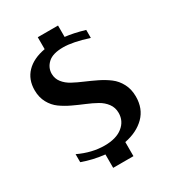

<svg xmlns="http://www.w3.org/2000/svg" viewBox="-178 -753 843 933"><g transform="rotate(-30 243.5 -286.5)"><path d="M180.2 -652.8H293.9V-588.9Q339.8 -584 401.9 -565.9V-521Q315.4 -548.8 262.2 -548.8Q203.6 -548.8 176.8 -524.2Q149.9 -499.5 149.9 -464.8Q149.9 -437.5 166.5 -416.3Q183.1 -395 209.5 -380.9Q235.8 -366.7 267.6 -353.3Q299.3 -339.8 331.3 -324.2Q363.3 -308.6 389.6 -288.8Q416 -269 432.6 -237.5Q449.2 -206.1 449.2 -165Q449.2 -97.2 406.7 -54.9Q364.3 -12.7 293.9 1V80.1H180.2V4.9Q113.8 -2.4 55.2 -23.9V-68.8Q128.4 -34.2 199.2 -34.2Q264.2 -34.2 300.5 -63.2Q336.9 -92.3 336.9 -138.2Q336.9 -168 320.3 -190.4Q303.7 -212.9 277.6 -227.5Q251.5 -242.2 219.5 -255.4Q187.5 -268.6 155.5 -283.7Q123.5 -298.8 97.4 -317.6Q71.3 -336.4 54.7 -366.9Q38.1 -397.5 38.1 -437Q38.1 -497.1 75.2 -535.4Q112.3 -573.7 180.2 -585.9Z"/></g></svg>

Font: Wesal
Style: Regular
Weight: 500
Designer: Ahmed zaza
Foundry: Ahmed zaza
Version: Version 2.01